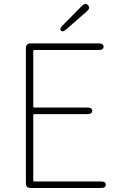

<svg xmlns="http://www.w3.org/2000/svg" viewBox="-20 -944 602 964"><path d="M134 0Q110 0 110 -24V-702Q110 -726 134 -726H476Q500 -726 500 -710Q500 -693 476 -693H152Q147 -693 147 -688V-409Q147 -404 152 -404H419Q443 -404 443 -388Q443 -371 419 -371H152Q147 -371 147 -366V-38Q147 -33 152 -33H487Q511 -33 511 -17Q511 0 487 0ZM313 -797Q295 -781 286 -790Q277 -799 294 -816L392 -915Q409 -932 422 -918Q435 -904 417 -888Z"/></svg>

Font: Resource Han Rounded KR ExtraLight
Style: Regular
Weight: 250
Designer: Cyano Hao (round all glyphs); Ryoko NISHIZUKA 西塚涼子 (kana, bopomofo & ideographs); Paul D. Hunt (Latin, Greek & Cyrillic)
Foundry: Cyano Hao
Version: 0.990